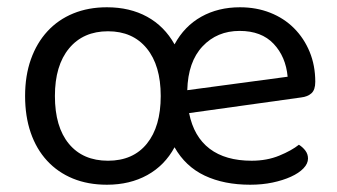

<svg xmlns="http://www.w3.org/2000/svg" viewBox="-20 -495 927 528"><path d="M460 -373Q487 -423 533.5 -449Q580 -475 640 -475Q685 -475 723 -460Q761 -445 788.5 -417.5Q816 -390 831.5 -352.5Q847 -315 847 -270Q847 -248 836.5 -238.5Q826 -229 808 -227L500 -184Q513 -119 556.5 -86Q600 -53 672 -53Q714 -53 748 -67Q782 -81 802 -97Q813 -90 820 -80.5Q827 -71 827 -59Q827 -45 814.5 -32Q802 -19 780 -9Q758 1 729.5 7Q701 13 668 13Q596 13 543 -12Q490 -37 460 -90Q433 -40 385 -13.5Q337 13 274 13Q222 13 180.5 -4Q139 -21 109.5 -53Q80 -85 64.5 -130Q49 -175 49 -231Q49 -287 65 -332Q81 -377 110.5 -409Q140 -441 181.5 -458Q223 -475 274 -475Q337 -475 384.5 -449Q432 -423 460 -373ZM131 -231Q131 -146 169.5 -99.5Q208 -53 277 -53Q346 -53 384 -100Q422 -147 422 -231Q422 -315 383.5 -362Q345 -409 277 -409Q209 -409 170 -362Q131 -315 131 -231ZM495 -247 771 -284Q766 -339 732.5 -374.5Q699 -410 639 -410Q577 -410 537 -367.5Q497 -325 495 -247Z"/></svg>

Font: Baloo 2 Latin
Style: Regular
Weight: 400
Designer: Sarang Kulkarni and Ek Type
Foundry: Ek Type
Version: Version 1.001